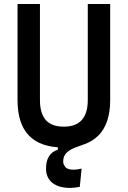

<svg xmlns="http://www.w3.org/2000/svg" viewBox="-20 -713 626 941"><path d="M325.2 208Q267.6 208 236.6 183.1Q205.6 158.2 205.6 113.3Q205.6 39.1 263.7 20.5V-14.6L369.6 -19.5L391.1 -5.4Q368.2 2.4 344.7 11.7Q321.3 21 305.4 36.6Q289.6 52.2 289.6 79.6Q289.6 91.3 299.8 105Q310.1 118.7 341.3 118.7Q349.1 118.7 358.6 117.4Q368.2 116.2 379.9 113.3L371.1 202.6Q358.4 205.1 346.9 206.5Q335.4 208 325.2 208ZM291 9.8Q65.9 9.8 65.9 -222.7V-693.4H175.8V-222.7Q175.8 -157.7 204.1 -125Q232.4 -92.3 293 -92.3Q410.2 -92.3 410.2 -222.7V-693.4H520V-222.7Q520 -106.4 461.7 -48.3Q403.3 9.8 291 9.8Z"/></svg>

Font: Cascadia Mono Medium
Style: Regular
Weight: 500
Monospace: yes
Designer: Aaron Bell
Foundry: Saja Typeworks
Version: Version 2407.024